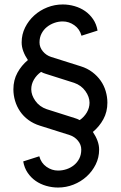

<svg xmlns="http://www.w3.org/2000/svg" viewBox="-20 -830 541 860"><path d="M461 -370Q461 -329 443 -296Q425 -263 396 -239Q409 -220 416.5 -200Q424 -180 424 -160Q424 -124 408.5 -93Q393 -62 367.5 -39Q342 -16 309 -3Q276 10 240 10Q213 10 187 2.5Q161 -5 140 -19.5Q119 -34 104 -56Q89 -78 84 -107L156 -130Q164 -100 188 -83Q212 -66 240 -66Q259 -66 277.5 -72Q296 -78 311 -90Q326 -102 335 -119.5Q344 -137 344 -160Q344 -182 329 -200Q314 -218 292 -225L159 -267Q130 -276 107.5 -292.5Q85 -309 70 -331Q55 -353 47.5 -378.5Q40 -404 40 -430Q40 -471 58 -504Q76 -537 105 -561Q92 -580 84.5 -600Q77 -620 77 -640Q77 -676 92.5 -707Q108 -738 133.5 -761Q159 -784 192 -797Q225 -810 261 -810Q288 -810 314 -802.5Q340 -795 361 -780.5Q382 -766 397 -744Q412 -722 417 -693L345 -670Q337 -700 313 -717Q289 -734 261 -734Q242 -734 223.5 -727.5Q205 -721 190 -709Q175 -697 166 -679.5Q157 -662 157 -640Q157 -618 172 -600Q187 -582 209 -575L342 -533Q371 -524 393.5 -507Q416 -490 431 -468.5Q446 -447 453.5 -421.5Q461 -396 461 -370ZM381 -370Q381 -396 362.5 -422Q344 -448 312 -459L186 -499Q175 -502 164 -508Q144 -494 132 -473.5Q120 -453 120 -430Q120 -404 138.5 -378Q157 -352 189 -341L315 -301Q326 -298 337 -292Q357 -306 369 -326.5Q381 -347 381 -370Z"/></svg>

Font: Gauge
Style: Regular
Weight: 400
Designer: Daniel Pimley
Foundry: Daniel Pimley
Version: Version 2.0